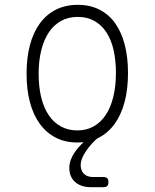

<svg xmlns="http://www.w3.org/2000/svg" viewBox="-20 -580 640 795"><path d="M300 10Q250 10 211 -10Q172 -30 145 -67Q118 -104 104 -156.5Q90 -209 90 -275Q90 -341 104 -393.5Q118 -446 145 -483Q172 -520 211.5 -540Q251 -560 302 -560Q353 -560 392 -540Q431 -520 457 -483.5Q483 -447 496.5 -395Q510 -343 510 -278Q510 -211 496 -158Q482 -105 455 -67.5Q428 -30 389 -10Q386 -8 383 -7L375 0Q347 27 330.5 54.5Q314 82 314 103Q314 126 327.5 139.5Q341 153 365 153H408Q419 153 424 158Q429 163 429 174Q429 185 424 190Q419 195 408 195H356Q315 195 291 173.5Q267 152 267 115Q267 84 289 51Q304 29 326 9Q313 10 300 10ZM300 -40Q338 -40 367.5 -56.5Q397 -73 417.5 -103.5Q438 -134 449 -178.5Q460 -223 460 -278Q460 -331 450 -374Q440 -417 420 -447Q400 -477 370.5 -493.5Q341 -510 302 -510Q263 -510 233 -493.5Q203 -477 182.5 -446.5Q162 -416 151 -372.5Q140 -329 140 -275Q140 -221 150.5 -177.5Q161 -134 181.5 -103.5Q202 -73 232 -56.5Q262 -40 300 -40Z"/></svg>

Font: Maple Mono NL Thin
Style: Regular
Weight: 250
Monospace: yes
Designer: subframe7536
Version: Version 7.000